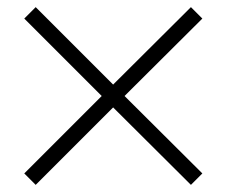

<svg xmlns="http://www.w3.org/2000/svg" viewBox="-20 -559 635 538"><path d="M547 -73 515 -41 297 -258 80 -41 48 -73 265 -290 48 -507 80 -539 297 -322 515 -539 547 -507 329 -290Z"/></svg>

Font: Mplus 1p Light
Style: Regular
Weight: 300
Version: Version 1.061